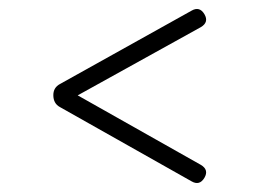

<svg xmlns="http://www.w3.org/2000/svg" viewBox="-20 -540 585 432"><path d="M440 -140Q429 -121.5 411 -132L115 -299Q100 -307 100 -326Q100 -343 115 -351L411 -516Q429 -526.5 440 -508Q450.5 -490 432 -479L145 -320V-331L432 -169Q450.5 -158 440 -140Z"/></svg>

Font: Jura Light Light
Style: Regular
Weight: 300
Version: Version 5.106